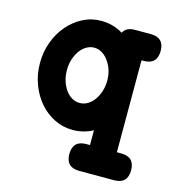

<svg xmlns="http://www.w3.org/2000/svg" viewBox="-100 -542 802 845"><g transform="rotate(15 301.0 -119.5)"><path d="M259.8 -450.7Q313 -450.7 358.9 -423.3Q372.1 -450.7 413.1 -450.7H483.9Q545.4 -450.7 545.4 -389.6Q545.4 -328.6 483.9 -328.6H474.6V90.3H494.6Q555.7 90.3 555.7 151.4Q555.7 212.4 494.6 212.4H335.9Q274.4 212.4 274.4 151.4Q274.4 90.3 335.9 90.3H352.1V22.9Q310.1 45.9 259.8 45.9Q215.8 45.9 177 26.6Q138.2 7.3 109.1 -26.1Q80.1 -59.6 63 -105Q45.9 -150.4 45.9 -202.6Q45.9 -252.9 62.5 -297.9Q79.1 -342.8 108.2 -376.7Q137.2 -410.6 176 -430.7Q214.8 -450.7 259.8 -450.7ZM321.3 -295.9Q293.9 -328.6 259.8 -328.6Q240.7 -328.6 223.9 -318.4Q207 -308.1 194.8 -290.8Q182.6 -273.4 175.5 -250.7Q168.5 -228 168.5 -202.6Q168.5 -176.8 175.5 -154.1Q182.6 -131.3 194.8 -114Q207 -96.7 223.6 -86.7Q240.2 -76.7 259.8 -76.7Q278.8 -76.7 295.7 -86.7Q312.5 -96.7 325 -114Q337.4 -131.3 344.7 -154.1Q352.1 -176.8 352.1 -202.6Q352.1 -257.3 320.8 -295.9Z"/></g></svg>

Font: Erica Type
Style: Bold
Weight: 700
Designer: Peter Wiegel
Foundry: Peter Wiegel
Version: Version 1.000 2010 initial release